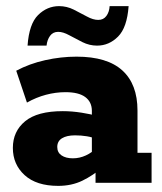

<svg xmlns="http://www.w3.org/2000/svg" viewBox="-20 -597 529 627"><path d="M170 10Q99 10 60.5 -25Q22 -60 22 -114Q22 -168 62 -201Q102 -234 185 -234Q215 -234 246.5 -229Q278 -224 298 -218L280 -205V-235Q280 -264 258.5 -280Q237 -296 194 -296Q162 -296 130 -287.5Q98 -279 68 -262L33 -366Q76 -389 127.5 -400.5Q179 -412 230 -412Q330 -412 379.5 -367Q429 -322 429 -236V-98H475V0H292V-67L315 -51Q284 -24 249 -7Q214 10 170 10ZM218 -80Q240 -80 260.5 -89.5Q281 -99 293 -113L280 -78V-170L297 -142Q282 -149 263.5 -152Q245 -155 225 -155Q198 -155 182.5 -145.5Q167 -136 167 -117Q167 -99 181 -89.5Q195 -80 218 -80ZM297 -448Q272 -448 249 -459.5Q226 -471 206 -482Q186 -493 170 -493Q153 -493 143.5 -480Q134 -467 132 -448H70Q75 -519 104.5 -548Q134 -577 173 -577Q198 -577 221 -565.5Q244 -554 264 -543Q284 -532 301 -532Q318 -532 327.5 -545Q337 -558 338 -577H400Q395 -507 365.5 -477.5Q336 -448 297 -448Z"/></svg>

Font: Rokkitt ExtraBold
Style: Regular
Weight: 800
Version: Version 3.103